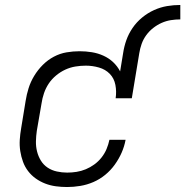

<svg xmlns="http://www.w3.org/2000/svg" viewBox="-20 -744 745 772"><path d="M250 8Q227 8 204.5 5Q182 2 161.5 -6Q141 -14 123.5 -26.5Q106 -39 93 -56Q80 -73 72.5 -93.5Q65 -114 61.5 -136.5Q58 -159 59.5 -182Q61 -205 65 -228L83 -338Q87 -364 95 -389.5Q103 -415 117.5 -439Q132 -463 152 -483Q172 -503 196.5 -516Q221 -529 247.5 -533.5Q274 -538 300 -538Q325 -538 349.5 -534Q374 -530 396 -520Q418 -510 435 -494Q452 -478 463 -457L475 -530Q479 -557 488 -582.5Q497 -608 513 -631.5Q529 -655 551.5 -673.5Q574 -692 599.5 -703.5Q625 -715 651.5 -719.5Q678 -724 705 -724V-666Q686 -666 667 -663Q648 -660 630 -652Q612 -644 596 -631.5Q580 -619 568 -602.5Q556 -586 549.5 -567.5Q543 -549 540 -530L510 -349H445Q449 -376 444 -402.5Q439 -429 421.5 -447Q404 -465 378 -472.5Q352 -480 325 -480Q304 -480 283 -476.5Q262 -473 242.5 -464Q223 -455 205.5 -440.5Q188 -426 176 -408Q164 -390 157 -369.5Q150 -349 147 -328L128 -218Q125 -197 124.5 -176Q124 -155 129 -135Q134 -115 144.5 -98Q155 -81 171.5 -70Q188 -59 208.5 -54.5Q229 -50 250 -50Q269 -50 288 -53Q307 -56 325 -63.5Q343 -71 359.5 -83Q376 -95 388.5 -111Q401 -127 408.5 -145Q416 -163 420 -182H485Q480 -155 469 -130Q458 -105 441.5 -82Q425 -59 403 -41Q381 -23 355.5 -12Q330 -1 303 3.5Q276 8 250 8Z"/></svg>

Font: Iosevka Curly LtExObl
Style: Regular
Weight: 300
Width: 7
Italic angle: -9°
Monospace: yes
Designer: Belleve Invis
Foundry: Belleve Invis
Version: Version 11.1.0; ttfautohint (v1.8.3)